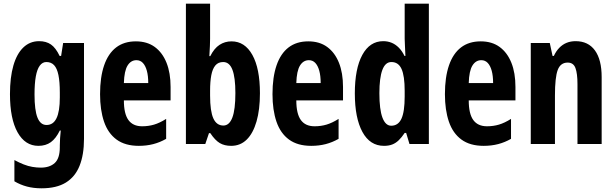

<svg xmlns="http://www.w3.org/2000/svg" viewBox="-20 -780 3331 1040"><path d="M192 -557Q230 -557 256 -539Q282 -521 303 -477H311L322 -547H435V-28Q435 58 411 118Q387 178 336.5 209Q286 240 205 240Q162 240 126 230.5Q90 221 58 202V87Q84 101 108 110.5Q132 120 155.5 124Q179 128 201 128Q249 128 276.5 103Q304 78 304 17V7Q304 -10 305.5 -32Q307 -54 309 -73H304Q283 -30 255.5 -10Q228 10 188 10Q116 10 75 -63.5Q34 -137 34 -270Q34 -361 52.5 -425Q71 -489 106.5 -523Q142 -557 192 -557ZM231 -444Q210 -444 195.5 -424.5Q181 -405 174 -366Q167 -327 167 -268Q167 -183 183 -143Q199 -103 232 -103Q250 -103 263.5 -112Q277 -121 286 -139.5Q295 -158 299.5 -186Q304 -214 304 -252V-279Q304 -337 296.5 -373.5Q289 -410 273 -427Q257 -444 231 -444Z M716 -556Q777 -556 818.5 -525.5Q860 -495 882 -440Q904 -385 904 -309V-236H651Q651 -164 675.5 -130Q700 -96 750 -96Q784 -96 814.5 -105Q845 -114 880 -136V-28Q847 -9 810.5 0.5Q774 10 732 10Q658 10 611.5 -24Q565 -58 543.5 -121Q522 -184 522 -270Q522 -362 544 -426Q566 -490 609 -523Q652 -556 716 -556ZM719 -454Q689 -454 671 -425Q653 -396 651 -330H783Q783 -369 775.5 -396.5Q768 -424 754 -439Q740 -454 719 -454Z M1118 -570Q1118 -554 1117 -531Q1116 -508 1114 -476H1119Q1140 -518 1169 -537Q1198 -556 1234 -556Q1306 -556 1347 -482.5Q1388 -409 1388 -275Q1388 -186 1369.5 -122Q1351 -58 1316.5 -24Q1282 10 1232 10Q1196 10 1170.5 -5Q1145 -20 1119 -59H1112L1092 0H987V-760H1118ZM1189 -444Q1162 -444 1146.5 -425.5Q1131 -407 1124.5 -372.5Q1118 -338 1118 -289V-262Q1118 -178 1135.5 -139Q1153 -100 1190 -100Q1222 -100 1238.5 -143Q1255 -186 1255 -276Q1255 -360 1239 -402Q1223 -444 1189 -444Z M1650 -556Q1711 -556 1752.5 -525.5Q1794 -495 1816 -440Q1838 -385 1838 -309V-236H1585Q1585 -164 1609.5 -130Q1634 -96 1684 -96Q1718 -96 1748.5 -105Q1779 -114 1814 -136V-28Q1781 -9 1744.5 0.5Q1708 10 1666 10Q1592 10 1545.5 -24Q1499 -58 1477.5 -121Q1456 -184 1456 -270Q1456 -362 1478 -426Q1500 -490 1543 -523Q1586 -556 1650 -556ZM1653 -454Q1623 -454 1605 -425Q1587 -396 1585 -330H1717Q1717 -369 1709.5 -396.5Q1702 -424 1688 -439Q1674 -454 1653 -454Z M2060 10Q1984 10 1943 -65.5Q1902 -141 1902 -274Q1902 -408 1942.5 -482.5Q1983 -557 2056 -557Q2080 -557 2101 -548.5Q2122 -540 2140 -522Q2158 -504 2171 -477H2176Q2175 -509 2173.5 -531.5Q2172 -554 2172 -570V-760H2303V0H2198L2180 -60H2172Q2156 -36 2140 -20.5Q2124 -5 2105 2.5Q2086 10 2060 10ZM2099 -99Q2137 -99 2154.5 -137Q2172 -175 2172 -257V-288Q2172 -369 2155 -406.5Q2138 -444 2100 -444Q2067 -444 2051 -401Q2035 -358 2035 -275Q2035 -187 2051.5 -143Q2068 -99 2099 -99Z M2584 -556Q2645 -556 2686.5 -525.5Q2728 -495 2750 -440Q2772 -385 2772 -309V-236H2519Q2519 -164 2543.5 -130Q2568 -96 2618 -96Q2652 -96 2682.5 -105Q2713 -114 2748 -136V-28Q2715 -9 2678.5 0.5Q2642 10 2600 10Q2526 10 2479.5 -24Q2433 -58 2411.5 -121Q2390 -184 2390 -270Q2390 -362 2412 -426Q2434 -490 2477 -523Q2520 -556 2584 -556ZM2587 -454Q2557 -454 2539 -425Q2521 -396 2519 -330H2651Q2651 -369 2643.5 -396.5Q2636 -424 2622 -439Q2608 -454 2587 -454Z M3098 -557Q3166 -557 3202.5 -507Q3239 -457 3239 -362V0H3108V-324Q3108 -382 3097 -411.5Q3086 -441 3055 -441Q3016 -441 3001 -401Q2986 -361 2986 -263V0H2855V-547H2958L2973 -477H2980Q2992 -503 3009.5 -521Q3027 -539 3049 -548Q3071 -557 3098 -557Z"/></svg>

Font: Noto Sans Display ExtraCondensed
Style: Bold
Weight: 700
Width: 2
Designer: Monotype Design Team
Foundry: Monotype Imaging Inc.
Version: Version 2.003